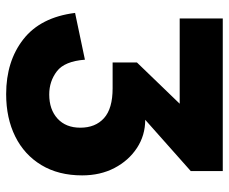

<svg xmlns="http://www.w3.org/2000/svg" viewBox="-80 -650 744 624"><g transform="rotate(90 292.0 -338.0)"><path d="M286 14Q179 14 107.5 -42Q36 -98 22 -210L174 -242Q179 -176 211.5 -151Q244 -126 287 -126Q336 -126 365.5 -153Q395 -180 395 -227Q395 -276 364 -304Q333 -332 267 -332H183V-411L402 -638L536 -586L295 -372L284 -429Q304 -434 325 -436Q346 -438 369 -438Q420 -438 461 -411Q502 -384 526 -338Q550 -292 550 -233Q550 -156 516.5 -100.5Q483 -45 423.5 -15.5Q364 14 286 14ZM40 -550V-690H536V-586L465 -550Z"/></g></svg>

Font: Radio Canada Big
Style: Bold
Weight: 700
Designer: Étienne Aubert Bonn
Foundry: Coppers and Brasses
Version: Version 1.001